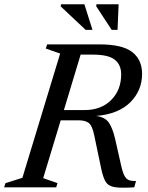

<svg xmlns="http://www.w3.org/2000/svg" viewBox="-40 -878 692 900"><path d="M162.5 -43 229.5 -19.5 223.5 0H-20.5L-14.5 -19.5L65 -44.5L242 -627L174.5 -650.5L181 -670H426Q533.5 -670 579.8 -634Q626 -598 626 -532Q626 -454 571 -398.8Q516 -343.5 411 -334.5Q453.5 -328.5 470.8 -302.5Q488 -276.5 499.5 -227.5L528 -101.5Q535.5 -68 544.2 -52.8Q553 -37.5 565.5 -33.2Q578 -29 597.5 -29.5L589.5 0Q529 4 499 -0.5Q469 -5 456.2 -24.8Q443.5 -44.5 435 -85L401.5 -244.5Q392.5 -288.5 376.5 -301.2Q360.5 -314 329 -314H244.5ZM356 -362Q434 -362 481 -409Q528 -456 528 -529.5Q528 -574.5 497.8 -598.2Q467.5 -622 395 -622H338L259.5 -362ZM393.5 -738H361.5L244.5 -848L246 -858H355.5ZM511 -738H483.5L411 -848.5L412 -858H516Z"/></svg>

Font: Newsreader Text Medium
Style: Italic
Weight: 500
Italic angle: -17°
Designer: Hugues Gentile
Foundry: Production Type
Version: Version 1.001